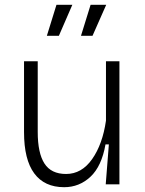

<svg xmlns="http://www.w3.org/2000/svg" viewBox="-20 -767 605 799"><path d="M247 12Q165 12 122.5 -45.5Q80 -103 80 -217V-512H137V-218Q137 -130 165 -86.5Q193 -43 255 -43Q320 -43 363.5 -105Q407 -167 421 -265V-512H477V0H420L433 -166H419Q403 -75 356.5 -31.5Q310 12 247 12ZM225 -618H175L215 -747H281ZM365 -618H317L357 -747H422Z"/></svg>

Font: Bricolage Grotesque 12pt ExtraLight
Style: Regular
Weight: 200
Designer: Mathieu Triay
Foundry: Atelier Triay
Version: Version 1.001; ttfautohint (v1.8.4.7-5d5b);gftools[0.9.33.de